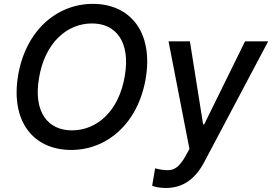

<svg xmlns="http://www.w3.org/2000/svg" viewBox="-20 -757 1392 982"><path d="M725.5 -356.5C764.6 -592.7 646 -737.2 455.3 -737.2C269.2 -737.2 110.8 -599.4 72.4 -370C33.4 -134.2 152 9.9 344.1 9.9C529.1 9.9 686.8 -127.1 725.5 -356.5ZM179.3 -356.5C208.5 -536.9 321.7 -637.1 450.6 -637.1C572.4 -637.1 647.7 -544 618.6 -370C589.1 -189.6 476.6 -90.2 347.7 -90.2C226.2 -90.2 149.9 -182.5 179.3 -356.5ZM758.2 192.8C770.6 198.5 795.8 204.5 827.8 204.5C914.1 204.5 978 160.2 1024.5 72.1L1351.6 -545.5H1233.3L1024.5 -121.1H1018.8L951.3 -545.5H842L948.9 5L929 40.8C900.6 92 875 111.9 843.4 113.3C820.7 113.6 805.4 111.9 773.4 104Z"/></svg>

Font: Margiela Sans Medium
Style: Italic
Weight: 500
Italic angle: -9.39999°
Designer: Stefan Endress, Andreas Faust
Version: Version 1.100;FEAKit 1.0